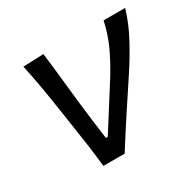

<svg xmlns="http://www.w3.org/2000/svg" viewBox="-116 -628 769 756"><g transform="rotate(-30 268.0 -250.0)"><path d="M150.5 0Q145.5 -46 139 -94.5Q132.5 -143 125.5 -187L112 -276Q104 -330.5 94.5 -386Q85 -441.5 73 -496L166 -499.5Q174.5 -431 183.2 -345.5Q192 -260 202 -181.5L214 -90.5H222.5L349.5 -291Q383.5 -347 405 -395.2Q426.5 -443.5 437.5 -496H535.5Q518 -435.5 485 -374.8Q452 -314 418.5 -263.5Q374.5 -197 331.2 -131Q288 -65 247 0Z"/></g></svg>

Font: Commissioner Flair
Style: Italic
Weight: 400
Italic angle: -12°
Designer: Kostas Bartsokas
Foundry: Kostas Bartsokas
Version: Version 1.000; ttfautohint (v1.8.3)